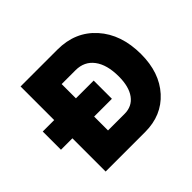

<svg xmlns="http://www.w3.org/2000/svg" viewBox="-150 -844 1037 1037"><g transform="rotate(-45 368.5 -325.0)"><path d="M29.8 -393.1H117.2V-649.9H398.9Q534.7 -649.9 617.9 -557.1Q701.2 -464.4 701.2 -313Q701.2 -171.9 623.5 -85.9Q545.9 0 418.9 0H117.2V-253.9H29.8ZM283.2 -502V-393.1H418.9V-253.9H283.2V-147.9H409.2Q467.3 -147.9 499 -191.2Q530.8 -234.4 530.8 -313Q530.8 -402.8 493.4 -452.4Q456.1 -502 389.2 -502Z"/></g></svg>

Font: Overused Grotesk ExtraBold
Style: Regular
Weight: 800
Version: Version 0.002